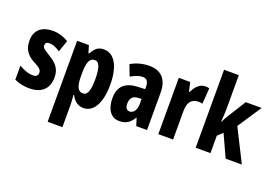

<svg xmlns="http://www.w3.org/2000/svg" viewBox="-129 -1190 2500 1758"><g transform="rotate(20 1121.0 -311.0)"><path d="M358 -216C358 -303 308 -348 244 -386C175 -428 168 -438 168 -459C168 -482 181 -492 207 -492C249 -492 279 -474 313 -452L352 -566C300 -596 253 -610 199 -610C89 -610 26 -553 26 -454C26 -373 60 -321 132 -283C210 -243 212 -227 212 -205C212 -178 196 -164 164 -164C114 -164 65 -186 27 -209V-72C74 -50 120 -41 173 -41C287 -41 358 -98 358 -216Z M697 -610C649 -610 616 -595 581 -529H573L552 -600H437V189H581V-29C581 -46 579 -76 575 -123H581C611 -66 651 -41 701 -41C799 -41 860 -148 860 -324C860 -505 798 -610 697 -610ZM652 -490C695 -490 714 -435 714 -323C714 -217 694 -165 651 -165C602 -165 581 -209 581 -309V-338C581 -446 602 -490 652 -490Z M1139 -611C1074 -611 1011 -594 960 -563L1001 -456C1048 -483 1083 -495 1117 -495C1156 -495 1174 -468 1174 -419V-397L1103 -394C984 -389 920 -334 920 -217C920 -127 956 -41 1049 -41C1115 -41 1153 -68 1187 -124H1190L1213 -51H1318V-414C1318 -547 1252 -611 1139 -611ZM1140 -300 1174 -302V-252C1174 -194 1147 -156 1110 -156C1080 -156 1065 -175 1065 -219C1065 -269 1090 -298 1140 -300Z M1683 -610C1627 -610 1586 -560 1566 -512H1559L1539 -600H1428V-51H1572V-330C1572 -409 1603 -456 1674 -456C1686 -456 1702 -455 1712 -451L1723 -605C1705 -610 1694 -610 1683 -610Z M1936 -492V-811H1792V-51H1936V-221L1985 -267L2084 -51H2242L2082 -369L2235 -600H2080L1974 -430C1958 -407 1948 -386 1931 -353H1929C1933 -400 1936 -441 1936 -492Z"/></g></svg>

Font: Noto Sans Tamil UI ExtraCondensed ExtraBold
Style: Regular
Weight: 800
Width: 2
Designer: Jelle Bosma - Monotype Design Team
Foundry: Monotype Imaging Inc.
Version: Version 2.004